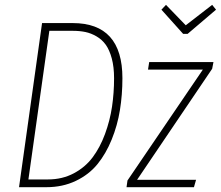

<svg xmlns="http://www.w3.org/2000/svg" viewBox="-20 -778 918 798"><path d="M861.8 -757.8 877.9 -737.8 759.8 -637.2H741.2L650.9 -737.8L669.9 -757.8L752 -672.9ZM282.2 -682.1Q488.8 -682.1 488.8 -453.1Q488.8 -384.3 478.5 -320.8Q468.3 -257.3 444.3 -198.2Q420.4 -139.2 385 -95.7Q349.6 -52.2 294.9 -26.1Q240.2 0 172.9 0H59.1L154.8 -682.1ZM282.2 -649.9H185.1L98.1 -32.2H179.2Q238.8 -32.2 286.6 -57.6Q334.5 -83 365.2 -124.3Q396 -165.5 416.5 -221.2Q437 -276.9 445.6 -334.5Q454.1 -392.1 454.1 -453.1Q454.1 -499.5 444.6 -534.9Q435.1 -570.3 419.7 -591.8Q404.3 -613.3 381.3 -626.7Q358.4 -640.1 334.7 -645Q311 -649.9 282.2 -649.9ZM867.2 -520 861.8 -492.2 549.8 -30.8H794.9L786.1 0H505.9L509.8 -27.8L823.2 -488.8H595.2L600.1 -520Z"/></svg>

Font: Fira Sans Compressed UltraLight
Style: Italic
Weight: 200
Width: 3
Italic angle: -8°
Designer: Carrois Corporate & Edenspiekermann AG
Foundry: Carrois Corporate GbR & Edenspiekermann AG
Version: Version 4.203;PS 004.203;hotconv 1.0.88;makeotf.lib2.5.64775